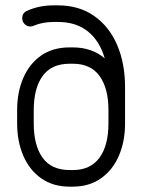

<svg xmlns="http://www.w3.org/2000/svg" viewBox="-20 -692 539 717"><path d="M44 -281Q44 -348 67 -401Q90 -454 133.5 -484.5Q177 -515 240 -515H252Q288 -515 318 -504.5Q348 -494 371 -474Q353 -538 309 -574Q265 -610 196 -610H180Q139 -610 106 -596Q99 -593 94 -593Q81 -593 72 -602Q63 -611 63 -624Q63 -644 82 -652Q104 -662 128.5 -667Q153 -672 180 -672H196Q275 -672 331.5 -632.5Q388 -593 417.5 -524Q447 -455 447 -367V-231Q447 -164 424 -110.5Q401 -57 357 -26Q313 5 252 5H240Q178 5 134 -26Q90 -57 67 -110.5Q44 -164 44 -231ZM106 -281V-231Q106 -149 139 -103Q172 -57 240 -57H252Q318 -57 351.5 -103Q385 -149 385 -231V-281Q385 -362 352 -408Q319 -454 252 -454H240Q172 -454 139 -408Q106 -362 106 -281Z"/></svg>

Font: Libertine Sup Medium
Style: Regular
Weight: 500
Designer: Bastien Sozeau
Foundry: NBR — Bastien Sozeau
Version: Version 2.003; ttfautohint (v1.8.4.7-5d5b);gftools[0.9.33]